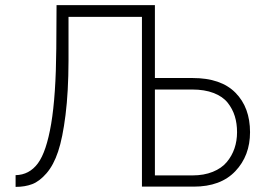

<svg xmlns="http://www.w3.org/2000/svg" viewBox="-20 -730 1045 751"><path d="M41 1V-44.9Q94.7 -45.9 128.2 -91.1Q161.6 -136.2 180.2 -246.1Q198.7 -356 200.2 -541L201.2 -710H585.9V-424.8H733.9Q844.2 -424.8 901.1 -367.2Q958 -309.6 958 -212.9Q958 -121.1 900.6 -60.5Q843.3 0 737.8 0H535.2V-664.1H248V-492.2Q247.6 -370.1 236.3 -280.3Q225.1 -190.4 207.3 -137.2Q189.5 -84 161.9 -52.2Q134.3 -20.5 106 -9.8Q77.6 1 41 1ZM585.9 -43.9H732.9Q777.8 -43.9 812.3 -57.9Q846.7 -71.8 866.9 -95.9Q887.2 -120.1 897.2 -149.7Q907.2 -179.2 907.2 -212.9Q907.2 -247.1 898.4 -275.6Q889.6 -304.2 870.4 -328.4Q851.1 -352.5 815.7 -366.2Q780.3 -379.9 731 -379.9H585.9Z"/></svg>

Font: Rawline Light
Style: Regular
Weight: 300
Designer: Matt McInerney, Pablo Impallari, Rodrigo Fuenzalida
Foundry: Matt McInerney, Pablo Impallari, Rodrigo Fuenzalida
Version: Version 4.020;PS 004.020;hotconv 1.0.88;makeotf.lib2.5.64775